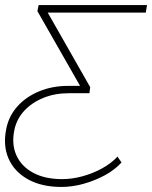

<svg xmlns="http://www.w3.org/2000/svg" viewBox="-28 -542 602 760"><path d="M215 198Q137 198 83 168Q29 138 6 86Q-17 34 -3 -33Q7 -83 41 -121Q75 -159 127 -180.5Q179 -202 241 -202H289L120 -498L125 -522H554L549 -492H161L329 -197L326 -173H244Q189 -173 143.5 -154.5Q98 -136 68 -103.5Q38 -71 29 -28Q17 29 37 73Q57 117 103.5 142Q150 167 218 167Q258 167 299.5 155.5Q341 144 377 124Q413 104 437 78L453 101Q427 130 387.5 151.5Q348 173 303 185.5Q258 198 215 198Z"/></svg>

Font: Montserrat ExtraLight
Style: Italic
Weight: 200
Italic angle: -11.3°
Designer: Julieta Ulanovsky
Foundry: Julieta Ulanovsky
Version: Version 9.000; ttfautohint (v1.8.4.7-5d5b)